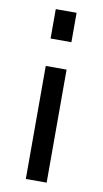

<svg xmlns="http://www.w3.org/2000/svg" viewBox="-83 -754 427 798"><g transform="rotate(10 130.0 -355.5)"><path d="M85.9 2.9V-474.1H173.8V2.9ZM85.9 -589.8V-713.9H173.8V-589.8Z"/></g></svg>

Font: Raleway Medium
Style: Regular
Weight: 500
Designer: Matt McInerney, Pablo Impallari, Rodrigo Fuenzalida
Foundry: Matt McInerney, Pablo Impallari, Rodrigo Fuenzalida
Version: Version 3.000g; ttfautohint (v1.5) -l 8 -r 28 -G 28 -x 14 -D